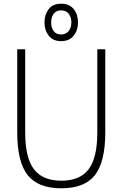

<svg xmlns="http://www.w3.org/2000/svg" viewBox="-20 -1006 661 1036"><path d="M311 10Q185 10 129 -61.5Q73 -133 73 -291V-740H116V-290Q116 -155 163 -93Q210 -31 311 -31Q412 -31 458.5 -93Q505 -155 505 -290V-740H548V-291Q548 -133 492.5 -61.5Q437 10 311 10ZM310 -784Q266 -784 243 -813.5Q220 -843 220 -885Q220 -927 242.5 -956.5Q265 -986 310 -986Q355 -986 378 -956.5Q401 -927 401 -885Q401 -843 377.5 -813.5Q354 -784 310 -784ZM310 -820Q336 -820 350.5 -838.5Q365 -857 365 -885Q365 -913 351 -931.5Q337 -950 310 -950Q283 -950 269.5 -931.5Q256 -913 256 -885Q256 -857 269.5 -838.5Q283 -820 310 -820Z"/></svg>

Font: Encode Sans Compressed
Style: ExtraLight
Weight: 200
Designer: Pablo Impallari, Andres Torresi
Foundry: Pablo Impallari, Andres Torresi
Version: Version 1.000; ttfautohint (v1.00) -l 8 -r 50 -G 200 -x 14 -